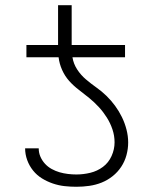

<svg xmlns="http://www.w3.org/2000/svg" viewBox="-20 -702 590 734"><path d="M272 12Q249 12 226.5 9.5Q204 7 182 -0.5Q160 -8 140.5 -20Q121 -32 106.5 -50Q92 -68 84 -90Q76 -112 76 -135H128Q128 -118 134.5 -103Q141 -88 152 -76Q163 -64 177.5 -56Q192 -48 207.5 -43.5Q223 -39 239.5 -37Q256 -35 272 -35Q299 -35 325.5 -41.5Q352 -48 373.5 -64Q395 -80 406.5 -105.5Q418 -131 418 -158Q418 -183 410 -207Q402 -231 388.5 -252.5Q375 -274 358 -292.5Q341 -311 321.5 -327Q302 -343 281.5 -358.5Q261 -374 244.5 -392.5Q228 -411 217.5 -434.5Q207 -458 204 -483H81V-530H202V-682H254V-530H458V-483H257Q261 -458 275 -436.5Q289 -415 308.5 -398.5Q328 -382 348.5 -367.5Q369 -353 387 -335.5Q405 -318 420 -297.5Q435 -277 446 -254.5Q457 -232 463.5 -207Q470 -182 470 -157Q470 -133 463.5 -109Q457 -85 443.5 -64.5Q430 -44 410.5 -28.5Q391 -13 368.5 -4Q346 5 321.5 8.5Q297 12 272 12Z"/></svg>

Font: Lode Dark
Style: Regular
Weight: 400
Monospace: yes
Designer: Belleve Invis
Foundry: Belleve Invis
Version: Version 29.2.0; ttfautohint (v1.8.3)